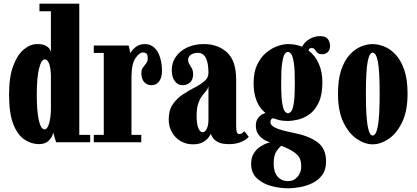

<svg xmlns="http://www.w3.org/2000/svg" viewBox="-20 -770 2254 1039"><path d="M191 10Q151.5 10 114.2 -13.5Q77 -37 53 -95.5Q29 -154 29 -259Q29 -354 51.8 -414.2Q74.5 -474.5 109.5 -503Q144.5 -531.5 181 -531.5Q211 -531.5 226.8 -523Q242.5 -514.5 248.5 -504.5Q254.5 -494.5 255.5 -490.5V-709H193.5V-750H409V-40H468V0H283.5L267.5 -54Q266.5 -34 246.8 -12Q227 10 191 10ZM221 -70Q237 -70 246.2 -104Q255.5 -138 255.5 -181V-364Q254 -403 245.8 -425.8Q237.5 -448.5 222 -448.5Q203.5 -448.5 191.2 -398.8Q179 -349 179 -257.5Q179 -172 189.8 -121Q200.5 -70 221 -70Z M487.5 0V-40H541.5V-483.5H487.5V-523.5H676L686 -482Q690 -495 711.5 -513.2Q733 -531.5 763 -531.5Q795 -531.5 815.5 -511.8Q836 -492 846.2 -459.2Q856.5 -426.5 856.5 -387.5Q856.5 -349.5 841 -329.2Q825.5 -309 799.5 -309Q775 -309 760 -326.2Q745 -343.5 745 -373.5Q745 -393.5 753.8 -405.2Q762.5 -417 771 -427.5Q779.5 -438 779.5 -455Q779.5 -471 773.8 -478.5Q768 -486 753 -486Q734 -486 712.8 -454.8Q691.5 -423.5 691.5 -352V-40H744.5V0Z M1023 11Q988 11 958.5 -5.8Q929 -22.5 911 -53Q893 -83.5 893 -124.5Q893 -173.5 914.8 -205.2Q936.5 -237 968.5 -258.2Q1000.5 -279.5 1032.5 -296Q1064.5 -312.5 1086.2 -330.8Q1108 -349 1108 -375.5Q1108 -484 1050.5 -484Q1027 -484 1012.5 -473.2Q998 -462.5 998 -447.5Q998 -433 1004.8 -422.5Q1011.5 -412 1018.2 -400Q1025 -388 1025 -367.5Q1025 -340 1009 -324.5Q993 -309 968 -309Q942 -309 925.8 -331Q909.5 -353 909.5 -391Q909.5 -431.5 931.8 -463.2Q954 -495 993.2 -513.2Q1032.5 -531.5 1083 -531.5Q1159.5 -531.5 1208.8 -486.2Q1258 -441 1258 -338V-91Q1258 -63 1262 -53.8Q1266 -44.5 1275 -44.5Q1285 -44.5 1292 -50.2Q1299 -56 1302.5 -60L1326 -30Q1316.5 -16.5 1287.8 -3.2Q1259 10 1220.5 10Q1181 10 1160.8 -0.5Q1140.5 -11 1132.2 -24.2Q1124 -37.5 1120 -45Q1118.5 -40 1108.8 -26.5Q1099 -13 1078.5 -1Q1058 11 1023 11ZM1076 -54.5Q1090.5 -54.5 1099.2 -74Q1108 -93.5 1108 -121V-304.5Q1106 -290.5 1096 -278.8Q1086 -267 1074 -251.5Q1062 -236 1053 -210.5Q1044 -185 1044 -143.5Q1044 -99.5 1053.2 -77Q1062.5 -54.5 1076 -54.5Z M1539 249Q1493 249 1446.8 236.2Q1400.5 223.5 1369.8 194.5Q1339 165.5 1339 116.5Q1339 82 1353.8 59.2Q1368.5 36.5 1388.2 23.8Q1408 11 1423.5 5.5Q1439 0 1441 0Q1438 -1 1426 -5.5Q1414 -10 1399.8 -20.2Q1385.5 -30.5 1375 -47.8Q1364.5 -65 1364.5 -91Q1364.5 -116.5 1377.5 -132.5Q1390.5 -148.5 1405.5 -154.5Q1412.5 -158 1418 -158Q1416.5 -159 1406.5 -167.5Q1396.5 -176 1384 -194.5Q1371.5 -213 1362 -244.2Q1352.5 -275.5 1352.5 -321Q1352.5 -380.5 1372 -420.8Q1391.5 -461 1421.2 -485.5Q1451 -510 1482.8 -520.8Q1514.5 -531.5 1539 -531.5Q1580.5 -531.5 1615 -517Q1628.5 -544 1655.5 -559.2Q1682.5 -574.5 1711.5 -574.5Q1741.5 -574.5 1753.8 -559.2Q1766 -544 1766 -522Q1766 -500 1754 -488.2Q1742 -476.5 1723.5 -476.5Q1704.5 -476.5 1697 -485Q1689.5 -493.5 1684.2 -501.8Q1679 -510 1666 -510Q1661 -510 1656.2 -507.8Q1651.5 -505.5 1649.5 -496.5Q1685.5 -470 1705 -425.8Q1724.5 -381.5 1724.5 -325.5Q1724.5 -257.5 1705 -215.8Q1685.5 -174 1655.5 -152.2Q1625.5 -130.5 1593.8 -123Q1562 -115.5 1538 -115.5Q1505.5 -115.5 1485 -121.8Q1464.5 -128 1459 -130H1458Q1453 -130 1448.2 -124.5Q1443.5 -119 1443.5 -108Q1443.5 -92 1469.8 -78.8Q1496 -65.5 1569 -51Q1649.5 -35.5 1697 -1.2Q1744.5 33 1744.5 104.5Q1744.5 149 1723.2 177.5Q1702 206 1669.2 221.5Q1636.5 237 1601.5 243Q1566.5 249 1539 249ZM1538 -157.5Q1547.5 -157.5 1556 -167.5Q1564.5 -177.5 1570 -212.8Q1575.5 -248 1575.5 -323.5Q1575.5 -395.5 1570 -430.8Q1564.5 -466 1555.8 -477.5Q1547 -489 1538 -489Q1529 -489 1520.8 -477.5Q1512.5 -466 1507 -430.2Q1501.5 -394.5 1501.5 -322Q1501.5 -246.5 1507.2 -211.8Q1513 -177 1521.5 -167.2Q1530 -157.5 1538 -157.5ZM1539 210Q1571 210 1590.5 186.2Q1610 162.5 1610 133.5Q1610 105.5 1602.5 88Q1595 70.5 1571.5 53.5Q1557 43 1535.5 33Q1514 23 1502.5 19Q1493.5 24 1477.2 46.8Q1461 69.5 1461 115.5Q1461 161 1482 185.5Q1503 210 1539 210Z M1996.5 11Q1954.5 11 1911 -18.2Q1867.5 -47.5 1838.2 -108.2Q1809 -169 1809 -263.5Q1809 -340.5 1826.8 -392.2Q1844.5 -444 1872.8 -474.5Q1901 -505 1933.8 -518.2Q1966.5 -531.5 1996.5 -531.5Q2026.5 -531.5 2059.5 -518.2Q2092.5 -505 2121 -474.5Q2149.5 -444 2167.5 -392.2Q2185.5 -340.5 2185.5 -263.5Q2185.5 -169 2156 -108.2Q2126.5 -47.5 2083 -18.2Q2039.5 11 1996.5 11ZM1996.5 -36.5Q2015.5 -36.5 2025 -88.8Q2034.5 -141 2034.5 -263.5Q2034.5 -386.5 2025 -435.8Q2015.5 -485 1996.5 -485Q1979 -485 1969.5 -435.8Q1960 -386.5 1960 -263.5Q1960 -141 1969.5 -88.8Q1979 -36.5 1996.5 -36.5Z"/></svg>

Font: Imbue 10pt Black
Style: Regular
Weight: 900
Designer: Tyler Finck
Foundry: Etcetera Type Company
Version: Version 1.102; ttfautohint (v1.8.3)